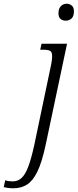

<svg xmlns="http://www.w3.org/2000/svg" viewBox="-151 -771 417 1031"><path d="M202 -660Q185 -660 174 -669.5Q163 -679 163 -700Q163 -724 175.5 -737.5Q188 -751 207 -751Q223 -751 234.5 -741Q246 -731 246 -711Q246 -683 233 -671.5Q220 -660 202 -660ZM-79 240Q-96 240 -109 238Q-122 236 -131 234L-123 197Q-115 200 -104 201.5Q-93 203 -83 203Q-55 203 -35 184.5Q-15 166 1 123.5Q17 81 33 8L124 -426Q129 -451 129 -469Q129 -492 118 -498Q107 -504 80 -504H65L72 -536H209L94 8Q74 101 49.5 151Q25 201 -6.5 220.5Q-38 240 -79 240Z"/></svg>

Font: Noto Serif Condensed Light
Style: Italic
Weight: 300
Width: 3
Italic angle: -12°
Designer: Monotype Design Team
Foundry: Monotype Imaging Inc.
Version: Version 2.014; ttfautohint (v1.8.4.7-5d5b)